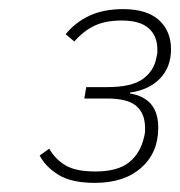

<svg xmlns="http://www.w3.org/2000/svg" viewBox="-20 -724 395 421"><path d="M215 -533Q269 -533 293.5 -551Q318 -569 323 -598Q325 -606 325 -609.5Q325 -613 325 -616Q325 -645 306 -662Q287 -679 247 -679Q211 -679 187 -667.5Q163 -656 143 -633L124 -649Q145 -675 176 -689.5Q207 -704 250 -704Q302 -704 328.5 -680Q355 -656 355 -616Q355 -577 331 -552Q307 -527 265 -521V-519Q327 -509 327 -444Q327 -389 289.5 -356Q252 -323 188 -323Q137 -323 108.5 -340.5Q80 -358 67 -383L88 -398Q101 -375 123.5 -361.5Q146 -348 189 -348Q238 -348 263 -368Q288 -388 296 -424Q298 -432 298 -435.5Q298 -439 298 -444Q298 -475 279 -491.5Q260 -508 215 -508H165L169 -533Z"/></svg>

Font: IBM Plex Sans ExtLt
Style: Italic
Weight: 200
Italic angle: -11°
Designer: Mike Abbink, Paul van der Laan, Pieter van Rosmalen
Foundry: Bold Monday
Version: Version 3.005